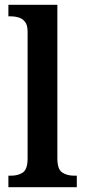

<svg xmlns="http://www.w3.org/2000/svg" viewBox="-20 -780 354 800"><path d="M15 0V-48H26Q56 -48 75.5 -61.5Q95 -75 95 -120V-648Q95 -676 84 -689.5Q73 -703 57 -707.5Q41 -712 26 -712H15V-760H219V-120Q219 -75 239 -61.5Q259 -48 289 -48H300V0Z"/></svg>

Font: Noto Serif Myanmar SemiCondensed SemiBold
Style: Regular
Weight: 600
Width: 4
Designer: Ben Mitchell and the Monotype Design Team
Foundry: Monotype Imaging Inc.
Version: Version 2.106; ttfautohint (v1.8.4.7-5d5b)